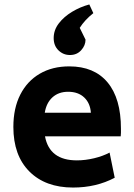

<svg xmlns="http://www.w3.org/2000/svg" viewBox="-20 -827 603 862"><path d="M308 15Q184 15 112 -57Q40 -129 40 -257Q40 -341 71 -402Q102 -463 158.5 -496Q215 -529 291 -529Q403 -529 463 -457Q523 -385 523 -249Q523 -240 523 -231.5Q523 -223 522 -215H182Q202 -107 325 -107Q363 -107 402.5 -116.5Q442 -126 472 -142L495 -29Q412 15 308 15ZM181 -321H388Q385 -364 358 -389.5Q331 -415 286 -415Q243 -415 215.5 -390Q188 -365 181 -321ZM294 -580Q264 -580 242.5 -601Q221 -622 221 -656Q221 -692 244 -722Q267 -752 303.5 -774Q340 -796 381 -807L399 -768Q360 -737 338 -702L364 -649Q364 -623 344.5 -601.5Q325 -580 294 -580Z"/></svg>

Font: Secular One
Style: Regular
Weight: 400
Designer: Michal Sahar
Foundry: Hagilda
Version: Version 1.002; ttfautohint (v1.8.4.7-5d5b);gftools[0.9.29]